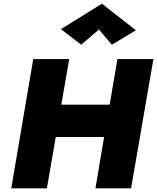

<svg xmlns="http://www.w3.org/2000/svg" viewBox="-20 -1020 851 1040"><path d="M516 -860 586 -778 716 -856 532 -1000 310 -862 420 -778ZM160 -700 41 0H234L282 -278H544L497 0H690L811 -700H616L574 -453H312L355 -700Z"/></svg>

Font: Jost* 800 Heavy Italic
Style: Italic
Weight: 800
Italic angle: -10°
Version: Version 3.200; ttfautohint (v0.97) -l 8 -r 50 -G 200 -x 14 -